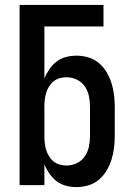

<svg xmlns="http://www.w3.org/2000/svg" viewBox="-20 -755 540 783"><path d="M292 8Q270 8 249 2.5Q228 -3 211 -16Q194 -29 181.5 -47Q169 -65 161 -85V0H60V-735H402V-647H161V-435Q169 -455 181.5 -473Q194 -491 211 -504Q228 -517 249 -522.5Q270 -528 292 -528Q316 -528 340 -521Q364 -514 383 -498Q402 -482 414.5 -461Q427 -440 434.5 -416.5Q442 -393 445 -368.5Q448 -344 448 -320V-200Q448 -176 445 -151.5Q442 -127 434.5 -103.5Q427 -80 414.5 -59Q402 -38 383 -22Q364 -6 340 1Q316 8 292 8ZM251 -80Q273 -80 293 -89.5Q313 -99 325.5 -117Q338 -135 342.5 -156.5Q347 -178 347 -200V-320Q347 -342 342.5 -363.5Q338 -385 325.5 -403Q313 -421 293 -430.5Q273 -440 251 -440Q237 -440 223 -436Q209 -432 198 -423Q187 -414 179.5 -401.5Q172 -389 168 -375.5Q164 -362 162.5 -348Q161 -334 161 -320V-200Q161 -186 162.5 -172Q164 -158 168 -144.5Q172 -131 179.5 -118.5Q187 -106 198 -97Q209 -88 223 -84Q237 -80 251 -80Z"/></svg>

Font: Iosevka Curly Semibold
Style: Regular
Weight: 600
Monospace: yes
Designer: Belleve Invis
Foundry: Belleve Invis
Version: Version 22.1.2; ttfautohint (v1.8.4)